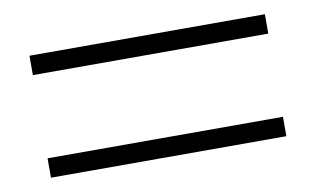

<svg xmlns="http://www.w3.org/2000/svg" viewBox="-41 -559 657 400"><g transform="rotate(-10 287.5 -359.0)"><path d="M537 -230V-271H39V-230ZM537 -447V-488H39V-447Z"/></g></svg>

Font: Source Han Serif CN Light
Style: Regular
Weight: 300
Designer: Ryoko NISHIZUKA 西塚涼子 (kana & ideographs); Frank Grießhammer (Latin, Greek & Cyrillic); Wenlong ZHANG 张文龙 (bopomofo); San
Foundry: Adobe
Version: Version 2.003;hotconv 1.1.1;makeotfexe 2.6.0